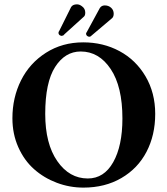

<svg xmlns="http://www.w3.org/2000/svg" viewBox="-20 -853 770 883"><path d="M351.1 -616.2Q279.3 -616.2 233.6 -545.2Q188 -474.1 188 -329.1Q188 -191.9 243.4 -112.1Q298.8 -32.2 383.8 -32.2Q458.5 -32.2 500.7 -107.2Q543 -182.1 543 -308.1Q543 -455.1 489 -535.6Q435.1 -616.2 351.1 -616.2ZM693.8 -329.1Q693.8 -231.4 653.8 -154.8Q613.8 -78.1 538.3 -34.2Q462.9 9.8 363.8 9.8Q299.8 9.8 241 -12.5Q182.1 -34.7 136.7 -75Q91.3 -115.2 64.2 -176Q37.1 -236.8 37.1 -309.1Q37.1 -404.3 76.7 -483.4Q116.2 -562.5 191.4 -610.4Q266.6 -658.2 362.8 -658.2Q454.6 -658.2 529.5 -617.9Q604.5 -577.6 649.2 -502Q693.8 -426.3 693.8 -329.1ZM356.9 -824.2Q372.1 -813.5 372.1 -794.9Q372.1 -781.2 365.2 -775.9L277.8 -696.8L271 -689.9Q265.1 -688 263.2 -688Q260.7 -688 254.9 -690.9Q249 -695.3 249 -702.1Q249 -707 252 -710L307.1 -820.8Q314.9 -833 334 -833Q345.7 -833 356.9 -824.2ZM461.9 -828.1Q479 -828.1 491 -817.4Q502.9 -806.6 502.9 -790Q502.9 -776.9 496.1 -770L397 -686Q395 -684.1 390.1 -684.1Q385.7 -684.1 380.9 -687.7Q376 -691.4 376 -696.8V-700.2L377 -702.1Q377.4 -703.1 378.4 -704.6Q379.4 -706.1 379.9 -707L439 -815.9Q446.8 -828.1 461.9 -828.1Z"/></svg>

Font: Common Serif
Style: Bold
Weight: 700
Designer: Philipp H. Poll, Khaled Hosny
Foundry: Stefan Peev, Context Ltd.
Version: Version 1.026